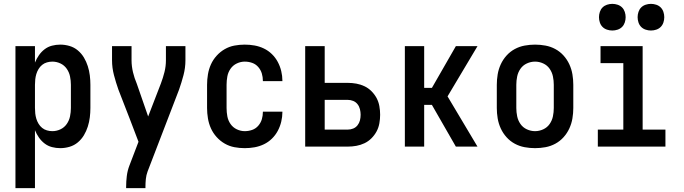

<svg xmlns="http://www.w3.org/2000/svg" viewBox="-20 -759 3540 994"><path d="M60 215V-520H161V-435Q169 -455 181.5 -473Q194 -491 211 -504Q228 -517 249 -522.5Q270 -528 292 -528Q316 -528 340 -521Q364 -514 383 -498Q402 -482 414.5 -461Q427 -440 434.5 -416.5Q442 -393 445 -368.5Q448 -344 448 -320V-200Q448 -176 445 -151.5Q442 -127 434.5 -103.5Q427 -80 414.5 -59Q402 -38 383 -22Q364 -6 340 1Q316 8 292 8Q270 8 249 2.5Q228 -3 211 -16Q194 -29 181.5 -47Q169 -65 161 -85V215ZM251 -80Q273 -80 293 -89.5Q313 -99 325.5 -117Q338 -135 342.5 -156.5Q347 -178 347 -200V-320Q347 -342 342.5 -363.5Q338 -385 325.5 -403Q313 -421 293 -430.5Q273 -440 251 -440Q237 -440 223 -436Q209 -432 198 -423Q187 -414 179.5 -401.5Q172 -389 168 -375.5Q164 -362 162.5 -348Q161 -334 161 -320V-200Q161 -186 162.5 -172Q164 -158 168 -144.5Q172 -131 179.5 -118.5Q187 -106 198 -97Q209 -88 223 -84Q237 -80 251 -80Z M633 215V208Q633 180 636.5 152Q640 124 650 98L697 -25L652 -143L593 -295Q580 -332 570 -370Q560 -408 560 -447V-520H661V-447Q661 -431 663 -415.5Q665 -400 668.5 -385Q672 -370 677 -355Q682 -340 688 -326L747 -156L813 -327Q824 -356 831.5 -386Q839 -416 839 -447V-520H940V-447Q940 -408 930 -370Q920 -332 907 -295L744 129Q737 148 735 168Q733 188 733 208V215Z M1247 8Q1220 8 1193.5 3Q1167 -2 1143.5 -15.5Q1120 -29 1101.5 -49.5Q1083 -70 1072 -94.5Q1061 -119 1056.5 -146Q1052 -173 1052 -200V-320Q1052 -347 1056.5 -374Q1061 -401 1072 -425.5Q1083 -450 1101.5 -470.5Q1120 -491 1143.5 -504.5Q1167 -518 1193.5 -523Q1220 -528 1247 -528Q1273 -528 1298 -523.5Q1323 -519 1346 -508Q1369 -497 1387.5 -479Q1406 -461 1418 -438.5Q1430 -416 1436 -391Q1442 -366 1442 -341V-339H1341V-340Q1341 -360 1335.5 -378.5Q1330 -397 1317 -412Q1304 -427 1285.5 -433.5Q1267 -440 1247 -440Q1226 -440 1206 -430.5Q1186 -421 1173.5 -403Q1161 -385 1157 -363.5Q1153 -342 1153 -320V-200Q1153 -178 1157 -156.5Q1161 -135 1173.5 -117Q1186 -99 1206 -89.5Q1226 -80 1247 -80Q1267 -80 1285.5 -86.5Q1304 -93 1317 -108Q1330 -123 1335.5 -141.5Q1341 -160 1341 -180V-181H1442V-179Q1442 -154 1436 -129Q1430 -104 1418 -81.5Q1406 -59 1387.5 -41Q1369 -23 1346 -12Q1323 -1 1298 3.5Q1273 8 1247 8Z M1560 0V-520H1661V-330H1780Q1803 -330 1825 -326Q1847 -322 1867 -312.5Q1887 -303 1903 -287Q1919 -271 1929.5 -251.5Q1940 -232 1944 -209.5Q1948 -187 1948 -165Q1948 -143 1944 -120.5Q1940 -98 1929.5 -78.5Q1919 -59 1903 -43Q1887 -27 1867 -17.5Q1847 -8 1825 -4Q1803 0 1780 0ZM1780 -88Q1795 -88 1808.5 -93.5Q1822 -99 1831 -110.5Q1840 -122 1843.5 -136Q1847 -150 1847 -165Q1847 -179 1843.5 -193.5Q1840 -208 1831 -219.5Q1822 -231 1808.5 -236.5Q1795 -242 1780 -242H1661V-88Z M2076 0V-520H2176V-304H2216L2340 -520H2452L2297 -260L2452 0H2340L2216 -216H2176V0Z M2750 8Q2723 8 2696 3Q2669 -2 2645 -15Q2621 -28 2602.5 -48.5Q2584 -69 2572.5 -94Q2561 -119 2556.5 -146Q2552 -173 2552 -200V-320Q2552 -347 2556.5 -374Q2561 -401 2572.5 -426Q2584 -451 2602.5 -471.5Q2621 -492 2645 -505Q2669 -518 2696 -523Q2723 -528 2750 -528Q2777 -528 2804 -523Q2831 -518 2855 -505Q2879 -492 2897.5 -471.5Q2916 -451 2927.5 -426Q2939 -401 2943.5 -374Q2948 -347 2948 -320V-200Q2948 -173 2943.5 -146Q2939 -119 2927.5 -94Q2916 -69 2897.5 -48.5Q2879 -28 2855 -15Q2831 -2 2804 3Q2777 8 2750 8ZM2750 -80Q2772 -80 2792.5 -89.5Q2813 -99 2825.5 -117Q2838 -135 2842.5 -156.5Q2847 -178 2847 -200V-320Q2847 -342 2842.5 -363.5Q2838 -385 2825.5 -403Q2813 -421 2792.5 -430.5Q2772 -440 2750 -440Q2728 -440 2707.5 -430.5Q2687 -421 2674.5 -403Q2662 -385 2657.5 -363.5Q2653 -342 2653 -320V-200Q2653 -178 2657.5 -156.5Q2662 -135 2674.5 -117Q2687 -99 2707.5 -89.5Q2728 -80 2750 -80Z M3075 0V-88H3207V-432H3089V-520H3307V-88H3425V0ZM3350 -601Q3336 -601 3322.5 -605.5Q3309 -610 3299.5 -619.5Q3290 -629 3285.5 -642.5Q3281 -656 3281 -670Q3281 -684 3285.5 -697.5Q3290 -711 3299.5 -720.5Q3309 -730 3322.5 -734.5Q3336 -739 3350 -739Q3364 -739 3377.5 -734.5Q3391 -730 3400.5 -720.5Q3410 -711 3414.5 -697.5Q3419 -684 3419 -670Q3419 -656 3414.5 -642.5Q3410 -629 3400.5 -619.5Q3391 -610 3377.5 -605.5Q3364 -601 3350 -601ZM3150 -601Q3136 -601 3122.5 -605.5Q3109 -610 3099.5 -619.5Q3090 -629 3085.5 -642.5Q3081 -656 3081 -670Q3081 -684 3085.5 -697.5Q3090 -711 3099.5 -720.5Q3109 -730 3122.5 -734.5Q3136 -739 3150 -739Q3164 -739 3177.5 -734.5Q3191 -730 3200.5 -720.5Q3210 -711 3214.5 -697.5Q3219 -684 3219 -670Q3219 -656 3214.5 -642.5Q3210 -629 3200.5 -619.5Q3191 -610 3177.5 -605.5Q3164 -601 3150 -601Z"/></svg>

Font: Iosevka Curly Semibold
Style: Regular
Weight: 600
Monospace: yes
Designer: Belleve Invis
Foundry: Belleve Invis
Version: Version 22.1.2; ttfautohint (v1.8.4)